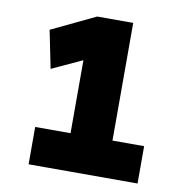

<svg xmlns="http://www.w3.org/2000/svg" viewBox="-80 -788 852 866"><g transform="rotate(10 346.5 -355.0)"><path d="M269 -49V-617L307 -523L130 -441L95 -614L296 -710H461V-49ZM107 0V-171H606V0Z"/></g></svg>

Font: Lexend Mega ExtraBold
Style: Regular
Weight: 800
Designer: Bonnie Shaver-Troup, Thomas Jockin
Foundry: Lexend
Version: Version 1.007